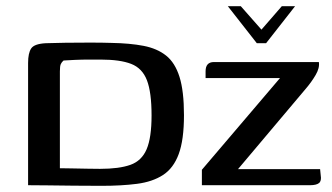

<svg xmlns="http://www.w3.org/2000/svg" viewBox="-20 -600 1076 622"><path d="M718 -580H760L827 -504L893 -580H936L842 -460H812ZM576 -227Q576 -147 559 -101Q542 -55 508 -33Q474 -11 424 -4.5Q374 2 309 2Q264 2 218.5 1.5Q173 1 134 0.5Q95 0 71 0V-396Q71 -428 81 -443Q91 -458 128 -460Q153 -461 192 -461.5Q231 -462 271.5 -462Q312 -462 341 -461Q401 -460 445 -451.5Q489 -443 518 -420Q547 -397 561.5 -351Q576 -305 576 -227ZM174 -55Q184 -55 209.5 -54.5Q235 -54 262 -53.5Q289 -53 304 -53Q366 -53 402.5 -66Q439 -79 455 -116.5Q471 -154 471 -226Q471 -301 456 -340Q441 -379 405 -393Q369 -407 306 -407Q292 -407 269 -407Q246 -407 223 -406Q200 -405 186 -404Q180 -399 177 -392.5Q174 -386 174 -369ZM751 -52H1017L1019 -32Q1022 -14 1013.5 -7Q1005 0 984 0H634V-50L887 -347H646V-369Q646 -399 673 -399H1013Q1016 -380 1002.5 -357Q989 -334 971 -313Z"/></svg>

Font: Genos Medium
Style: Regular
Weight: 500
Designer: Robert E. Leuschke
Foundry: Robert E. Leuschke
Version: Version 1.010; ttfautohint (v1.8.3)